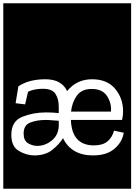

<svg xmlns="http://www.w3.org/2000/svg" viewBox="-32 -937 819 1170"><path d="M-12 213V-917H767V213ZM722 -128 663 -141Q652 -100 623 -75.5Q594 -51 541 -51Q406 -51 400 -206H712Q718 -233 718 -259Q718 -338 669.5 -396Q621 -454 529 -454Q435 -454 377 -382Q343 -454 245 -454Q144 -454 80 -411L63 -308L121 -301L139 -378Q176 -396 229 -396Q286 -396 306 -365Q326 -334 326 -288V-248Q308 -250 287.5 -251Q267 -252 248 -252Q172 -252 104.5 -225.5Q37 -199 37 -115Q37 -44 83.5 -17Q130 10 177 10Q245 10 287 -24Q329 -58 352 -95Q403 10 535 10Q618 10 665.5 -30.5Q713 -71 722 -128ZM644 -257H401Q407 -314 436.5 -354.5Q466 -395 527 -395Q593 -395 621 -350.5Q649 -306 644 -257ZM112 -123Q112 -175 153 -190.5Q194 -206 245 -206Q265 -206 286 -204Q307 -202 326 -201V-168Q323 -112 282.5 -80Q242 -48 195 -48Q166 -48 139 -64Q112 -80 112 -123Z"/></svg>

Font: Zilla Slab Highlight Regular
Style: Regular
Weight: 400
Designer: Typotheque Type Foundry
Foundry: Typotheque type foundry
Version: Version 1.1; 2017; ttfautohint (v1.6)